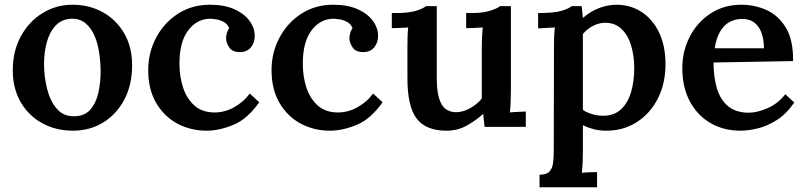

<svg xmlns="http://www.w3.org/2000/svg" viewBox="-20 -536 3406 811"><path d="M288 16Q216 16 158.5 -15.5Q101 -47 67.5 -104.5Q34 -162 34 -239Q34 -320 68 -382.5Q102 -445 159.5 -480.5Q217 -516 286 -516Q357 -516 414 -484.5Q471 -453 504.5 -395.5Q538 -338 538 -260Q538 -178 505.5 -116Q473 -54 416.5 -19Q360 16 288 16ZM293 -45Q337 -45 361.5 -73Q386 -101 395.5 -144.5Q405 -188 405 -234Q405 -273 399 -313Q393 -353 379 -385.5Q365 -418 341.5 -437.5Q318 -457 285 -457Q241 -456 215 -428Q189 -400 177.5 -357Q166 -314 166 -266Q166 -212 179 -160.5Q192 -109 220 -76.5Q248 -44 293 -45Z M853 16Q785 16 729 -14Q673 -44 639.5 -101.5Q606 -159 606 -240Q606 -313 639 -376Q672 -439 731 -477.5Q790 -516 867 -516Q928 -516 970 -497Q1012 -478 1034 -448Q1056 -418 1056 -384Q1056 -357 1040.5 -337Q1025 -317 996 -316Q962 -315 948.5 -335.5Q935 -356 935 -374Q935 -384 938 -395.5Q941 -407 948 -417Q941 -435 925 -443.5Q909 -452 892 -454.5Q875 -457 865 -457Q810 -455 774 -406.5Q738 -358 738 -267Q738 -212 753.5 -165.5Q769 -119 801 -90.5Q833 -62 883 -61Q927 -60 968 -82.5Q1009 -105 1035 -141L1075 -104Q1025 -33 965.5 -8.5Q906 16 853 16Z M1374 16Q1306 16 1250 -14Q1194 -44 1160.5 -101.5Q1127 -159 1127 -240Q1127 -313 1160 -376Q1193 -439 1252 -477.5Q1311 -516 1388 -516Q1449 -516 1491 -497Q1533 -478 1555 -448Q1577 -418 1577 -384Q1577 -357 1561.5 -337Q1546 -317 1517 -316Q1483 -315 1469.5 -335.5Q1456 -356 1456 -374Q1456 -384 1459 -395.5Q1462 -407 1469 -417Q1462 -435 1446 -443.5Q1430 -452 1413 -454.5Q1396 -457 1386 -457Q1331 -455 1295 -406.5Q1259 -358 1259 -267Q1259 -212 1274.5 -165.5Q1290 -119 1322 -90.5Q1354 -62 1404 -61Q1448 -60 1489 -82.5Q1530 -105 1556 -141L1596 -104Q1546 -33 1486.5 -8.5Q1427 16 1374 16Z M1866 16Q1779 16 1740 -35Q1701 -86 1701 -204V-340Q1701 -357 1701.5 -378Q1702 -399 1704 -420Q1688 -419 1667.5 -418Q1647 -417 1635 -417V-481H1652Q1707 -481 1737.5 -490.5Q1768 -500 1779 -510H1825V-204Q1825 -132 1844.5 -97Q1864 -62 1908 -62Q1938 -63 1967.5 -80Q1997 -97 2015 -120V-336Q2015 -356 2016 -377.5Q2017 -399 2019 -420Q2003 -419 1982.5 -418Q1962 -417 1949 -417V-481H1975Q2021 -481 2051.5 -491Q2082 -501 2092 -510H2138V-151Q2138 -137 2137 -110Q2136 -83 2134 -61Q2151 -63 2169.5 -63.5Q2188 -64 2201 -65V0H2027Q2025 -14 2023.5 -28Q2022 -42 2021 -55Q1990 -27 1951.5 -5.5Q1913 16 1866 16Z M2259 255V202Q2288 202 2300.5 189Q2313 176 2316 153.5Q2319 131 2319 102L2320 -341Q2320 -359 2320.5 -379Q2321 -399 2324 -420Q2307 -419 2286.5 -418Q2266 -417 2253 -416V-481Q2321 -481 2352.5 -490.5Q2384 -500 2394 -510H2437Q2438 -500 2439.5 -486Q2441 -472 2442 -460Q2475 -489 2512 -502.5Q2549 -516 2583 -516Q2643 -516 2690 -485.5Q2737 -455 2764 -398.5Q2791 -342 2791 -265Q2791 -183 2758.5 -119.5Q2726 -56 2669.5 -20Q2613 16 2541 16Q2511 16 2487 9.5Q2463 3 2442 -7V112Q2442 129 2441 151Q2440 173 2438 194Q2454 192 2472 191.5Q2490 191 2502 191V255ZM2530 -47Q2576 -48 2604.5 -75.5Q2633 -103 2646 -148.5Q2659 -194 2659 -249Q2659 -298 2646.5 -341.5Q2634 -385 2606.5 -412.5Q2579 -440 2535 -440Q2507 -439 2482.5 -425.5Q2458 -412 2442 -392Q2442 -355 2442 -314.5Q2442 -274 2442 -216.5Q2442 -159 2442 -72Q2457 -61 2480.5 -54Q2504 -47 2530 -47Z M3108 16Q3036 16 2980.5 -16.5Q2925 -49 2893.5 -108.5Q2862 -168 2862 -249Q2862 -319 2893 -380Q2924 -441 2980.5 -478.5Q3037 -516 3112 -516Q3168 -516 3218 -493.5Q3268 -471 3299.5 -419Q3331 -367 3330 -278L2994 -272Q2994 -210 3008.5 -162Q3023 -114 3056 -87Q3089 -60 3143 -60Q3178 -60 3222 -79Q3266 -98 3297 -138L3335 -103Q3302 -55 3262 -29.5Q3222 -4 3182 6Q3142 16 3108 16ZM2999 -332H3207Q3206 -392 3182.5 -424Q3159 -456 3116 -456Q3067 -456 3037.5 -424Q3008 -392 2999 -332Z"/></svg>

Font: Lora SemiBold
Style: Regular
Weight: 600
Designer: Olga Karpushina, Alexei Vanyashin (Cyrillic)
Foundry: Cyreal
Version: Version 3.011; ttfautohint (v1.8.4.7-5d5b)